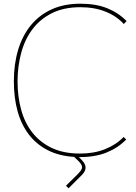

<svg xmlns="http://www.w3.org/2000/svg" viewBox="-20 -840 735 1039"><path d="M665 -726 650 -710Q611 -753 551 -777Q491 -801 415 -801Q325 -801 260.5 -768.5Q196 -736 155 -681Q114 -626 94.5 -553Q75 -480 75 -399Q75 -319 94 -248Q113 -177 154 -124Q195 -71 259 -40Q323 -9 414 -9Q489 -9 549 -33Q609 -57 649 -99L663 -85Q619 -40 557.5 -15Q496 10 414 10H407L425 29Q462 68 423 107L351 179L337 165L396 107Q409 94 416.5 84Q424 74 424 65Q424 56 417.5 46.5Q411 37 397 24L381 9Q300 4 239 -27Q178 -58 137 -111Q96 -164 75.5 -237Q55 -310 55 -400Q55 -494 78.5 -571.5Q102 -649 148 -704.5Q194 -760 261 -790Q328 -820 415 -820Q499 -820 560 -795.5Q621 -771 665 -726Z"/></svg>

Font: TypoPRO Sinkin Sans
Style: 100 Thin
Weight: 100
Designer: Keith Bates
Foundry: K-Type
Version: Sinkin Sans (version 1.0)  by Keith Bates   •   © 2014   www